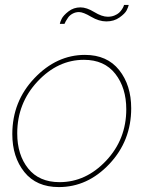

<svg xmlns="http://www.w3.org/2000/svg" viewBox="-20 -750 601 780"><path d="M301 -701Q287 -701 275 -694.5Q263 -688 256.5 -678.5Q250 -669 247 -663.5Q244 -658 242 -653H223Q224 -660 230.5 -673.5Q237 -687 258 -703.5Q279 -720 307 -720Q332 -720 363 -701Q394 -682 418 -682Q433 -682 445 -687Q457 -692 463.5 -698Q470 -704 475 -711.5Q480 -719 481.5 -723Q483 -727 484 -730H503Q501 -721 494.5 -708Q488 -695 465.5 -679Q443 -663 412 -663Q382 -663 350 -682Q318 -701 301 -701ZM30 -205Q30 -338 120 -432.5Q210 -527 325 -527Q415 -527 464 -465.5Q513 -404 513 -310Q513 -178 424.5 -84Q336 10 219 10Q128 10 79 -51Q30 -112 30 -205ZM493 -306Q493 -393 448.5 -450Q404 -507 321 -507Q215 -507 132.5 -419Q50 -331 50 -208Q50 -121 94.5 -65.5Q139 -10 222 -10Q329 -10 411 -97Q493 -184 493 -306Z"/></svg>

Font: Raleway-v4020 Thin
Style: Italic
Weight: 250
Italic angle: -12°
Designer: Matt McInerney, Pablo Impallari, Rodrigo Fuenzalida
Foundry: Matt McInerney, Pablo Impallari, Rodrigo Fuenzalida
Version: Version 4.020;PS 004.020;hotconv 1.0.88;makeotf.lib2.5.64775